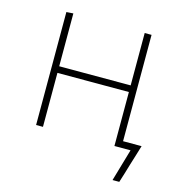

<svg xmlns="http://www.w3.org/2000/svg" viewBox="-97 -583 763 811"><g transform="rotate(15 284.0 -177.5)"><path d="M95 0V-494L125 -496V-265H437.5V-494H467.5V-29H548.5Q542 -7.5 535.5 14Q529 35.5 522 57.5Q515.5 78.5 509.5 99.5Q503 120 496.5 141H467L508 0H437.5V-236H125V0Z"/></g></svg>

Font: Heraclito Thin
Style: Regular
Weight: 100
Designer: Kostas Bartsokas (font) & Cristiano Sobral (main changes)
Foundry: Kostas Bartsokas (font) & Cristiano Sobral (main changes)
Version: Version 1.00;July 8, 2020;FontCreator 13.0.0.2655 64-bit